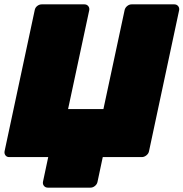

<svg xmlns="http://www.w3.org/2000/svg" viewBox="-24 -720 841 880"><path d="M195 140Q184 140 177.5 132Q171 124 173 113L197 0H18Q7 0 1 -8Q-5 -16 -3 -27L135 -673Q137 -685 146.5 -692.5Q156 -700 167 -700H363Q374 -700 380.5 -692Q387 -684 385 -673L288 -220H450L547 -673Q549 -684 558.5 -692Q568 -700 579 -700H775Q786 -700 792.5 -692Q799 -684 797 -673L659 -27Q657 -16 647 -8Q637 0 626 0H447L423 113Q421 124 411.5 132Q402 140 391 140Z"/></svg>

Font: Rubik Light Black
Style: Italic
Weight: 900
Italic angle: -12°
Version: Version 2.104